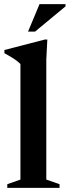

<svg xmlns="http://www.w3.org/2000/svg" viewBox="-20 -915 339 935"><path d="M205.5 -40.5 270 -18V0H15.5V-18L79.5 -40.5V-603Q72.5 -610.5 61.8 -618.8Q51 -627 36 -636.2Q21 -645.5 1.5 -656V-671.5L198.5 -722.5H210.5L205.5 -625.5ZM116.5 -761 172.5 -895H299V-884L150.5 -761Z"/></svg>

Font: Newsreader 36pt SemiBold
Style: Regular
Weight: 600
Designer: Hugues Gentile
Foundry: Production Type
Version: Version 1.003